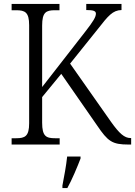

<svg xmlns="http://www.w3.org/2000/svg" viewBox="-20 -734 686 975"><path d="M39 0H283V-32H260C214 -32 194 -42 194 -111V-241L291 -359L473 -97C528 -16 549 0 633 0H646V-33H643C612 -33 586 -56 544 -115L336 -411L478 -588C529 -653 552 -682 597 -683V-714H418V-683C452 -683 467 -679 467 -665C467 -648 455 -627 412 -572L194 -292V-604C194 -672 214 -682 259 -682H282V-714H39V-682H62C107 -682 128 -672 128 -606V-108C128 -42 107 -32 62 -32H39ZM297 208V221H322C345 180 373 113 389 71V61H321C316 109 306 161 297 208Z"/></svg>

Font: Noto Serif Sinhala SemiCondensed Light
Style: Regular
Weight: 300
Width: 4
Designer: Jelle Bosma - Monotype Design Team
Foundry: Monotype Imaging Inc.
Version: Version 2.007